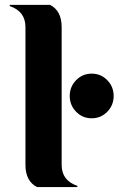

<svg xmlns="http://www.w3.org/2000/svg" viewBox="-20 -757 480 777"><path d="M129.9 0Q83 -23.9 83 -89.8V-647.5Q83 -710.9 19.5 -732.4V-737.3H182.6Q229.5 -713.4 229.5 -647.5V-89.8Q229.5 -26.4 293 -4.9V0ZM288.1 -432.6Q314 -459 351.1 -459Q388.2 -459 414.1 -432.6Q439.9 -406.2 439.9 -368.7Q439.9 -331.1 414.1 -304.7Q388.2 -278.3 351.1 -278.3Q314 -278.3 288.1 -304.7Q262.2 -331.1 262.2 -368.7Q262.2 -406.2 288.1 -432.6Z"/></svg>

Font: Berenika
Style: Bold
Weight: 700
Designer: Wojciech Kalinowski "wmk69" (wmk69@o2.pl)
Foundry: Wojciech Kalinowski "wmk69" (wmk69@o2.pl)
Version: Version 3.1.0; 2021-05-14